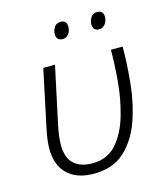

<svg xmlns="http://www.w3.org/2000/svg" viewBox="-109 -806 789 902"><g transform="rotate(-15 285.0 -355.0)"><path d="M237 10Q329 10 385.5 -41Q442 -92 471.5 -173.5Q501 -255 511 -349.5Q521 -444 521 -532H464Q464 -466 457 -382Q450 -298 427.5 -219.5Q405 -141 361 -90Q317 -39 242 -39Q186 -39 153.5 -68Q121 -97 121 -161Q121 -199 133 -256L192 -532H135L76 -253Q64 -196 64 -158Q64 -77 109.5 -33.5Q155 10 237 10ZM437 -639Q454 -639 465.5 -654Q477 -669 477 -689Q477 -720 447 -720Q426 -720 416 -704Q406 -688 406 -671Q406 -639 437 -639ZM259 -639Q277 -639 288 -654Q299 -669 299 -689Q299 -720 269 -720Q248 -720 238 -704Q228 -688 228 -671Q228 -639 259 -639Z"/></g></svg>

Font: Noto Sans UI Light
Style: Italic
Weight: 300
Italic angle: -12°
Designer: Monotype Design Team
Foundry: Monotype Imaging Inc.
Version: Version 1.901